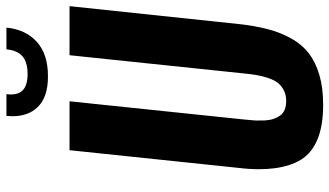

<svg xmlns="http://www.w3.org/2000/svg" viewBox="-242 -812 1064 621"><g transform="rotate(-90 290.5 -502.0)"><path d="M354.5 -879.4Q284.2 -878.9 252 -915Q224.6 -944.8 224.6 -994.1Q224.6 -1003.4 225.6 -1013.7H295.9Q294.9 -1006.3 294.9 -1000Q294.9 -974.6 307.6 -961.9Q323.2 -945.3 361.3 -945.3Q398.9 -945.3 418.2 -961.7Q437.5 -978 440.9 -1013.7H511.2Q504.9 -951.2 465.1 -915.3Q425.3 -879.4 354.5 -879.4ZM261.7 10.7Q193.8 10.7 149.4 -7.8Q105 -26.4 83.7 -61.5Q62.5 -96.7 56.2 -147.9Q53.2 -170.9 53.2 -196.8Q53.2 -228.5 57.6 -264.2L114.7 -809.6H272.9L213.9 -244.1Q211.9 -224.6 210.9 -210Q210.4 -202.6 210.9 -194.8Q210.9 -187.5 210.9 -178.7Q211.9 -162.1 215.8 -150.4Q219.7 -138.7 226.6 -128.7Q233.4 -118.7 245.6 -113.8Q257.8 -108.9 274.4 -108.9Q293.9 -108.9 308.8 -116.7Q323.7 -124.5 332.8 -136.2Q341.8 -147.9 348.1 -167Q354.5 -186 357.4 -203.1Q360.4 -220.2 362.8 -244.1L421.9 -809.6H580.6L522.9 -264.2Q517.1 -210 506.3 -168.7Q495.6 -127.4 476.1 -92.5Q456.5 -57.6 428 -35.6Q399.4 -13.7 357.9 -1.5Q316.4 10.7 261.7 10.7Z"/></g></svg>

Font: Oswald
Style: Demi-Bold
Weight: 600
Designer: Vernon Adams
Foundry: Vernon Adams
Version: 3.0; ttfautohint (v0.94.23-7a4d-dirty) -l 8 -r 50 -G 200 -x 